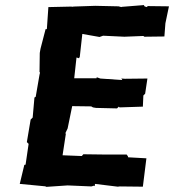

<svg xmlns="http://www.w3.org/2000/svg" viewBox="-20 -732 687 758"><path d="M544 -311 546 -355 553 -362 562 -422 473 -421 459 -422 463 -416 376 -422 362 -427 361 -423H273L282 -505L292 -502L295 -508L305 -598L373 -586L387 -591L471 -587L546 -590L550 -587L629 -588L633 -640L647 -707L564 -708L558 -704L549 -708V-712L461 -705L459 -704L448 -707L356 -709L267 -706L271 -705L260 -706L171 -704L165 -617H160L140 -540L137 -523L136 -448L138 -445L136 -437L121 -350L116 -347L109 -268L101 -260L86 -171L93 -164L81 -82L76 -81L58 -6C94 -3 127 1 163 4L159 6L247 0L341 4L351 1L354 3L355 -6L445 5L453 4L544 5L558 -107L486 -111L485 -115L480 -122H386L309 -123L303 -116L227 -119L240 -204L238 -206L247 -225L265 -313L340 -312L347 -308L359 -306L442 -304L449 -311L452 -308Z"/></svg>

Font: Asimov Print
Style: DIt
Weight: 250
Width: 0
Designer: Google
Version: Version 2.000980: 2014